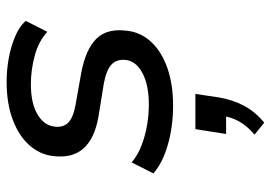

<svg xmlns="http://www.w3.org/2000/svg" viewBox="-142 -404 837 594"><g transform="rotate(-90 277.0 -107.5)"><path d="M247 9Q183 9 126.5 -7Q70 -23 37 -52L71 -119Q94 -100 124 -88.5Q154 -77 186.5 -71.5Q219 -66 250 -66Q310 -66 347 -85.5Q384 -105 388 -137Q391 -165 374.5 -181Q358 -197 317 -205L212 -222Q144 -234 113.5 -269Q83 -304 91 -364Q96 -404 124.5 -436Q153 -468 203 -487Q253 -506 321 -506Q357 -506 393 -499.5Q429 -493 460 -480Q491 -467 509 -447L475 -380Q446 -407 401.5 -419Q357 -431 313 -431Q255 -431 220.5 -411Q186 -391 182 -359Q178 -332 193.5 -316Q209 -300 248 -293L349 -275Q422 -261 454.5 -227.5Q487 -194 478 -131Q473 -90 443 -58Q413 -26 362.5 -8.5Q312 9 247 9ZM194 291 157 261Q185 237 198.5 212Q212 187 215 160L231 173H159L174 78H283L272 151Q265 193 246.5 228Q228 263 194 291Z"/></g></svg>

Font: Nunito Sans 7pt Medium
Style: Italic
Weight: 500
Italic angle: -9°
Designer: Vernon Adams
Foundry: Vernon Adams
Version: Version 3.101;gftools[0.9.27]